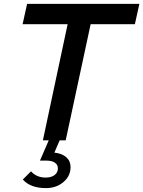

<svg xmlns="http://www.w3.org/2000/svg" viewBox="-20 -720 735 985"><path d="M216 245Q136 245 97 201L139 159Q168 191 214 191Q243 191 260 178Q277 165 277 144Q277 125 261.5 114.5Q246 104 219 104H185L230 0H200L327 -596H96L119 -700H695L672 -596H445L317 0H286L259 63Q298 67 320 86.5Q342 106 342 137Q342 183 305.5 214Q269 245 216 245Z"/></svg>

Font: Red Hat Text Medium
Style: Italic
Weight: 500
Italic angle: -12°
Designer: Pentagram, MCKL
Foundry: Pentagram, MCKL
Version: Version 1.023; ttfautohint (v1.8.3)